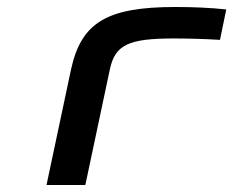

<svg xmlns="http://www.w3.org/2000/svg" viewBox="-20 -529 667 549"><path d="M477 -419C509 -419 564 -418 609 -415L627 -502C580 -507 532 -509 481 -509C283 -509 212 -463 183 -330L113 0H224L294 -330C309 -401 347 -419 477 -419Z"/></svg>

Font: LT Wave Mono Medium
Style: Italic
Weight: 500
Designer: Daniel Lyons
Version: Version 2.5 (Glyphs App)